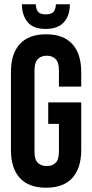

<svg xmlns="http://www.w3.org/2000/svg" viewBox="-20 -868 430 896"><path d="M205 -390H359V-168Q359 -83 317.5 -37.5Q276 8 195 8Q114 8 72.5 -37.5Q31 -83 31 -168V-532Q31 -617 72.5 -662.5Q114 -708 195 -708Q276 -708 317.5 -662.5Q359 -617 359 -532V-464H255V-539Q255 -577 239.5 -592.5Q224 -608 198 -608Q172 -608 156.5 -592.5Q141 -577 141 -539V-161Q141 -123 156.5 -108Q172 -93 198 -93Q224 -93 239.5 -108Q255 -123 255 -161V-290H205ZM306 -848Q306 -795 278 -764Q250 -733 193 -733Q136 -733 109.5 -764Q83 -795 82 -848H147Q149 -819 160.5 -810Q172 -801 193 -801Q215 -801 227 -810Q239 -819 241 -848Z"/></svg>

Font: SVN-Bebas Neue
Style: Bold
Weight: 700
Designer: Ryoichi Tsunekawa
Foundry: Ryoichi Tsunekawa
Version: Version 1.300; ttfautohint (v1.7.9-c794)